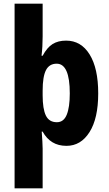

<svg xmlns="http://www.w3.org/2000/svg" viewBox="-20 -780 589 1040"><path d="M512 -274Q512 -139 465 -64.5Q418 10 340 10Q296 10 264 -9.5Q232 -29 211 -67H206Q208 -38 209.5 -14Q211 10 211 25V240H59V-760H211V-583Q211 -527 205 -478H211Q235 -523 265 -541.5Q295 -560 338 -560Q419 -560 465.5 -485Q512 -410 512 -274ZM358 -274Q358 -435 287 -435Q247 -435 229 -400Q211 -365 211 -289V-264Q211 -190 228.5 -154Q246 -118 288 -118Q325 -118 341.5 -158.5Q358 -199 358 -274Z"/></svg>

Font: Noto Sans Arabic Cond ExtBd
Style: Regular
Weight: 800
Width: 3
Designer: Monotype Design Team, Nadine Chahine, Nizar Qandah and Khaled Hosny
Foundry: Monotype Imaging Inc.
Version: Version 2.012; ttfautohint (v1.8.4.7-5d5b)